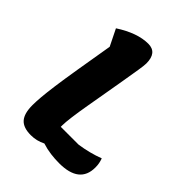

<svg xmlns="http://www.w3.org/2000/svg" viewBox="-214 -838 977 977"><g transform="rotate(45 274.5 -350.0)"><path d="M181 26Q127 26 103 -1Q79 -28 79 -88Q79 -113 82 -148.5Q85 -184 92.5 -239Q100 -294 113.5 -376Q127 -458 147 -576L103 -665Q197 -726 275 -726Q339 -726 339 -648Q339 -634 333 -596Q327 -558 318 -505.5Q309 -453 299 -395Q289 -337 279.5 -282.5Q270 -228 264.5 -185.5Q259 -143 259 -122Q259 -117 259 -112H387Q457 -122 520 -146Q525 -132 527.5 -119Q530 -106 530 -90Q530 25 384 25Q353 25 322 21Q291 17 260 7Q223 26 181 26Z"/></g></svg>

Font: Lemonada SemiBold
Style: Regular
Weight: 600
Designer: Mohamed Gaber (Arabic), Eduardo Tunni (Latin)
Foundry: Kief Type Foundry
Version: Version 4.005; ttfautohint (v1.8.3)